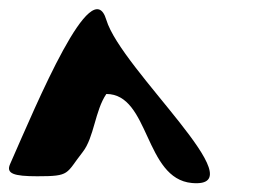

<svg xmlns="http://www.w3.org/2000/svg" viewBox="-45 -899 596 427"><path d="M-22.6 -534C-31.9 -513 -14.8 -507 37.9 -507C112.3 -507 100.7 -512.2 139 -561C164.4 -593.4 166.1 -652.9 191.5 -690C288 -690 275.9 -501.5 381.8 -492C529.3 -478.7 224.6 -744 191.4 -855C159.1 -962.8 38.7 -673 -22.6 -534Z"/></svg>

Font: Rocketfuel
Style: Regular
Weight: 400
Designer: Mew Too
Foundry: Cannot Into Space Fonts.
Version: Version 0.27